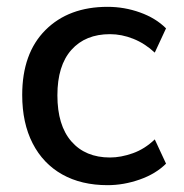

<svg xmlns="http://www.w3.org/2000/svg" viewBox="-20 -533 539 562"><path d="M295 9Q218 9 162 -22.5Q106 -54 75.5 -113.5Q45 -173 45 -255Q45 -377 113 -445Q181 -513 295 -513Q344 -513 390 -496.5Q436 -480 466 -450L433 -379Q404 -406 370 -419.5Q336 -433 302 -433Q230 -433 189 -387Q148 -341 148 -254Q148 -166 189 -119Q230 -72 302 -72Q334 -72 369 -84.5Q404 -97 433 -125L466 -54Q436 -24 389 -7.5Q342 9 295 9Z"/></svg>

Font: Mulish SemiBold
Style: Regular
Weight: 600
Designer: Vernon Adams
Foundry: Vernon Adams
Version: Version 3.603; ttfautohint (v1.8.3)